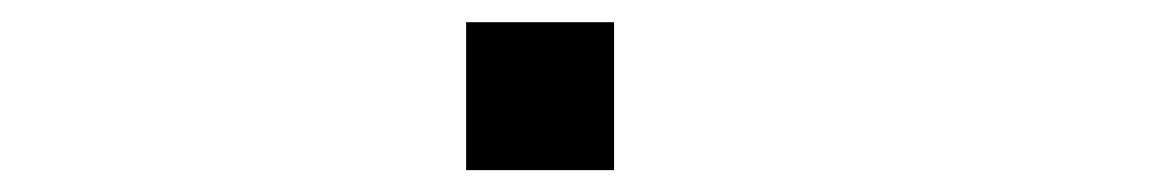

<svg xmlns="http://www.w3.org/2000/svg" viewBox="-20 -620 1040 173"><path d="M533.3 -466.7H400V-600H533.3Z"/></svg>

Font: Galmuri14 Regular
Style: Regular
Weight: 400
Designer: Lee Minseo (quiple)
Version: Version 2.399;hotconv 1.1.1;makeotfexe 2.6.0 DEVELOPMENT